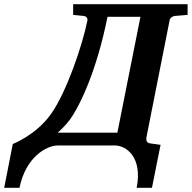

<svg xmlns="http://www.w3.org/2000/svg" viewBox="-108 -691 915 916"><path d="M787 -620V-671H241V-620L291 -615C302 -614 311 -606 309 -593C285 -475 211 -255 136 -148C65 -47 -47 -4 -47 -4L-88 205H-15C15 57 115 3 168 3H440C493 3 573 57 544 205H617L658 0L608 -7C591 -10 588 -22 591 -38L701 -593C703 -606 715 -614 727 -615ZM562 -611 452 -58H167C180 -69 208 -96 226 -121C273 -186 353 -352 405 -611Z"/></svg>

Font: Veleka
Style: Bold Italic
Weight: 700
Italic angle: -12°
Designer: Stefan Peev, Context Ltd, 2016; SIL International, 1997-2014.
Foundry: Stefan Peev, Context Ltd, 2016
Version: Version 5.000